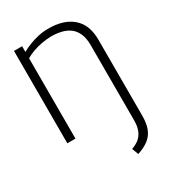

<svg xmlns="http://www.w3.org/2000/svg" viewBox="-178 -600 798 900"><g transform="rotate(-30 221.5 -150.0)"><path d="M407 63V-346Q407 -383 398 -410.5Q389 -438 372 -457Q355 -476 332.5 -488Q310 -500 282 -505.5Q254 -511 223 -510Q198 -510 172.5 -504Q147 -498 124 -489Q101 -480 82 -469V-500H38V0H82V-435Q101 -446 123.5 -454Q146 -462 170.5 -466.5Q195 -471 220 -472Q250 -472 276 -466Q302 -460 321.5 -445.5Q341 -431 352 -406Q363 -381 363 -344V63Q363 92 355.5 113.5Q348 135 332 150Q316 165 288 175L301 210Q340 197 363 178.5Q386 160 396.5 132Q407 104 407 63Z"/></g></svg>

Font: Advent Pro Light
Style: Regular
Weight: 300
Version: Version 3.000